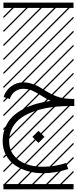

<svg xmlns="http://www.w3.org/2000/svg" viewBox="-26 -990 582 1453"><path d="M47.9 -241.2 1 -255.9Q17.1 -306.2 58.1 -336.4Q99.1 -366.7 149.4 -366.7Q181.2 -366.7 212.6 -356.9Q244.1 -347.2 262.7 -337.2Q281.2 -327.1 311 -308.1Q358.9 -277.3 404.8 -260Q450.7 -242.7 512.2 -241.7L536.1 -241.2V-188H511.7Q436.5 -188 369.9 -179.4Q303.2 -170.9 242.4 -150.9Q181.6 -130.9 137.9 -100.8Q94.2 -70.8 68.6 -25.1Q43 20.5 43 77.6Q43 138.7 76.9 183.3Q110.8 228 168 250Q225.1 272 297.9 272Q389.2 272 474.6 243.2L490.2 289.1Q394 320.8 297.9 320.8Q238.3 320.8 184.6 305.4Q130.9 290 87.9 260.7Q44.9 231.4 19.5 184.1Q-5.9 136.7 -5.9 77.6Q-5.9 21 14.2 -26.1Q34.2 -73.2 67.9 -106.2Q101.6 -139.2 148.9 -164.3Q196.3 -189.5 247.6 -203.9Q298.8 -218.3 357.4 -226.6Q327.1 -240.2 284.7 -267.1Q243.2 -293.5 214.4 -305.7Q185.5 -317.9 149.4 -317.9Q114.7 -317.9 87.2 -297.4Q59.6 -276.9 47.9 -241.2ZM0 402.8H530.3V442.9H0ZM0 -970.2H530.3V-930.2H0ZM526.9 410.6 533.7 417.5 525.4 425.8 518.6 418.9ZM526.9 304.7 533.7 311.5 419.4 425.8 412.6 418.9ZM526.9 198.7 533.7 205.6 313.5 425.8 306.6 418.9ZM526.9 92.3 533.7 99.1 207.5 425.8 200.7 418.9ZM526.9 -13.2 533.7 -6.3 101.6 425.8 94.7 418.9ZM526.9 -119.1 533.7 -112.3 3.4 418 -3.4 411.1ZM526.9 -225.6 533.7 -218.8 3.4 311.5 -3.4 304.7ZM526.9 -331.5 533.7 -324.7 3.4 205.6 -3.4 198.7ZM526.9 -438 533.7 -431.2 3.4 99.1 -3.4 92.3ZM526.9 -543.5 533.7 -536.6 3.4 -6.3 -3.4 -13.2ZM526.9 -649.4 533.7 -642.6 3.4 -112.3 -3.4 -119.1ZM526.9 -755.9 533.7 -749 3.4 -218.8 -3.4 -225.6ZM526.9 -861.8 533.7 -855 3.4 -324.7 -3.4 -331.5ZM516.6 -958 523.4 -951.2 3.4 -431.2 -3.4 -438ZM411.1 -958 418 -951.2 3.4 -536.6 -3.4 -543.5ZM305.2 -958 312 -951.2 3.4 -642.6 -3.4 -649.4ZM198.7 -958 205.6 -951.2 3.4 -749 -3.4 -755.9ZM92.3 -958 99.1 -951.2 3.4 -855 -3.4 -861.8ZM219.2 45.9 265.1 0 311 45.9 265.1 91.3Z"/></svg>

Font: AzarMehrMSRS3
Style: Regular
Weight: 1
Designer: Amin Abedi
Version: Version 1.00